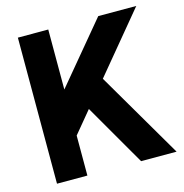

<svg xmlns="http://www.w3.org/2000/svg" viewBox="-109 -846 905 946"><g transform="rotate(-15 343.5 -372.5)"><path d="M66 0H221V-204L313 -315L495 0H676L418 -441L670 -745H476L221 -439V-745H66Z"/></g></svg>

Font: Plus Jakarta Sans ExtraBold
Style: Regular
Weight: 800
Designer: Gumpita Rahayu
Foundry: Tokotype
Version: Version 2.004; ttfautohint (v1.8.3)